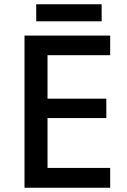

<svg xmlns="http://www.w3.org/2000/svg" viewBox="-20 -881 597 901"><path d="M497 0H95V-714H497V-622H203V-418H479V-327H203V-93H497ZM457 -861V-781H150V-861Z"/></svg>

Font: Noto Sans Thai Medium
Style: Regular
Weight: 500
Designer: Monotype Design Team
Foundry: Monotype Imaging Inc.
Version: Version 2.001